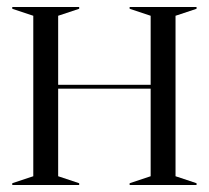

<svg xmlns="http://www.w3.org/2000/svg" viewBox="-20 -528 596 548"><path d="M15 -5 75 -25V-483L15 -503V-508H206V-503L146 -483V-286H410V-483L350 -503V-508H541V-503L481 -483V-25L541 -5V0H350V-5L410 -25V-275H146V-25L206 -5V0H15Z"/></svg>

Font: Nyght Serif Light
Style: Regular
Weight: 300
Designer: Maksym Kobuzan
Version: Version 0.410